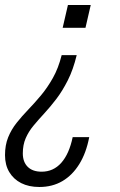

<svg xmlns="http://www.w3.org/2000/svg" viewBox="-65 -531 477 766"><path d="M92 215Q50 215 19.5 199.5Q-11 184 -28 155.5Q-45 127 -45 88Q-45 48 -32.5 17Q-20 -14 1 -40.5Q22 -67 47.5 -93.5Q73 -120 98.5 -150.5Q124 -181 146 -220Q168 -259 181 -311H241Q227 -253 205.5 -210.5Q184 -168 160 -136.5Q136 -105 112 -79Q88 -53 68.5 -29.5Q49 -6 37.5 20.5Q26 47 26 81Q26 115 45.5 134.5Q65 154 101 154Q148 154 179.5 118.5Q211 83 225 16H291Q279 79 251.5 123.5Q224 168 184 191.5Q144 215 92 215ZM297 -511 276 -420H185L206 -511Z"/></svg>

Font: Instrument Sans Condensed
Style: Italic
Weight: 400
Width: 3
Italic angle: -13°
Designer: Rodrigo Fuenzalida
Foundry: fragTYPE
Version: Version 1.000;gftools[0.9.28]